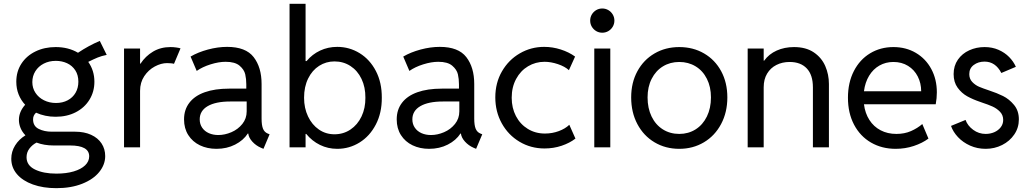

<svg xmlns="http://www.w3.org/2000/svg" viewBox="-20 -772 5401 1006"><path d="M39.1 59.6Q39.1 22.5 59.1 -9.8Q79.1 -42 113.3 -63Q96.2 -80.6 87.6 -101.6Q79.1 -122.6 79.1 -143.6Q79.1 -186.5 111.8 -223.1Q89.4 -247.1 77.4 -277.6Q65.4 -308.1 65.4 -343.8Q65.4 -397 92 -438.2Q118.7 -479.5 165.8 -502.4Q212.9 -525.4 271.5 -525.4Q338.4 -525.4 388.7 -495.6Q444.8 -533.2 502.9 -557.6L539.1 -484.4Q512.2 -479 491.9 -470.7Q471.7 -462.4 442.4 -447.8Q474.6 -402.3 474.6 -343.8Q474.6 -291.5 448.7 -249.5Q422.9 -207.5 376.7 -183.8Q330.6 -160.2 271.5 -160.2Q215.8 -160.2 168.9 -181.6Q161.1 -174.3 157.2 -166Q153.3 -157.7 153.3 -146.5Q153.3 -111.3 182.6 -96.7Q211.9 -82 251 -82H373Q421.4 -82 457.3 -65.7Q493.2 -49.3 512.2 -20.3Q531.2 8.8 531.2 45.9Q531.2 90.3 500.2 128.9Q469.2 167.5 410.9 190.7Q352.5 213.9 275.4 213.9Q206.1 213.9 152.3 194.6Q98.6 175.3 68.8 140.4Q39.1 105.5 39.1 59.6ZM390.6 -343.8Q390.6 -378.9 374.5 -403.6Q358.4 -428.2 331.5 -440.7Q304.7 -453.1 272.5 -453.1Q237.3 -453.1 209.2 -438.7Q181.2 -424.3 165.3 -398.9Q149.4 -373.5 149.4 -341.8Q149.4 -310.5 165.8 -285.6Q182.1 -260.7 210.4 -246.6Q238.8 -232.4 273.4 -232.4Q308.1 -232.4 334.7 -246.6Q361.3 -260.7 376 -286.1Q390.6 -311.5 390.6 -343.8ZM275.4 137.7Q327.1 137.7 366 126.2Q404.8 114.7 426 94.2Q447.3 73.7 447.3 46.9Q447.3 -9.8 346.7 -9.8H260.7Q211.4 -9.8 171.4 -24.9Q148.9 -13.2 134 6.6Q119.1 26.4 119.1 51.8Q119.1 94.7 163.3 116.2Q207.5 137.7 275.4 137.7Z M629.9 -517.6H713.9V-438.5H716.3Q742.2 -478 782 -501.7Q821.8 -525.4 873 -525.4Q888.7 -525.4 903.8 -523.2Q918.9 -521 925.8 -518.6L891.6 -437.5Q888.7 -439 878.2 -440.2Q867.7 -441.4 855.5 -441.4Q824.2 -441.4 791 -423.6Q757.8 -405.8 735.8 -372.8Q713.9 -339.8 713.9 -295.9V0H629.9Z M944.3 -146.5Q944.3 -197.3 972.2 -233.6Q1000 -270 1053 -288.8Q1106 -307.6 1180.7 -307.6H1270.5V-330.1Q1270.5 -358.4 1264.9 -382.8Q1259.3 -407.2 1235.4 -427.7Q1211.4 -448.2 1162.1 -448.2Q1126 -448.2 1083.3 -434.8Q1040.5 -421.4 1010.7 -400.4L978.5 -475.6Q1017.6 -498.5 1069.6 -512.5Q1121.6 -526.4 1169.9 -526.4Q1267.6 -526.4 1309.1 -472.7Q1350.6 -418.9 1350.6 -332V-150.4Q1350.6 -116.2 1357.9 -97.9Q1365.2 -79.6 1382.8 -72.3L1392.6 -68.4L1360.4 7.8L1346.7 2Q1320.8 -9.3 1302 -30Q1283.2 -50.8 1280.8 -72.3H1278.3Q1255.4 -36.6 1211.9 -14.4Q1168.5 7.8 1114.3 7.8Q1065.9 7.8 1027.3 -10.7Q988.8 -29.3 966.6 -64.2Q944.3 -99.1 944.3 -146.5ZM1124 -64.5Q1157.7 -64.5 1192.4 -79.3Q1227.1 -94.2 1249.8 -122.6Q1272.5 -150.9 1272.5 -188.5V-240.2H1186.5Q1109.9 -240.2 1068.1 -215.8Q1026.4 -191.4 1026.4 -146.5Q1026.4 -121.6 1039.3 -102.8Q1052.2 -84 1074.5 -74.2Q1096.7 -64.5 1124 -64.5Z M1497.1 -752H1581.1V-452.1H1586.4Q1616.2 -487.8 1657.5 -507.1Q1698.7 -526.4 1747.1 -526.4Q1810.5 -526.4 1864.3 -493.4Q1918 -460.4 1949.5 -399.9Q1981 -339.4 1980.5 -259.8Q1981 -180.7 1949.2 -119.6Q1917.5 -58.6 1864 -25.4Q1810.5 7.8 1747.1 7.8Q1698.2 7.8 1656.5 -12.7Q1614.7 -33.2 1584.5 -70.3H1581.1V0H1497.1ZM1894.5 -259.8Q1895 -314.9 1874.3 -358.4Q1853.5 -401.9 1816.4 -426Q1779.3 -450.2 1732.4 -450.2Q1688.5 -450.2 1652.1 -427Q1615.7 -403.8 1594.5 -360.6Q1573.2 -317.4 1573.2 -259.8Q1573.2 -205.6 1594 -161.9Q1614.7 -118.2 1650.9 -93.3Q1687 -68.4 1732.4 -68.4Q1779.3 -68.4 1816.4 -93.3Q1853.5 -118.2 1874.3 -161.9Q1895 -205.6 1894.5 -259.8Z M2058.6 -146.5Q2058.6 -197.3 2086.4 -233.6Q2114.3 -270 2167.2 -288.8Q2220.2 -307.6 2294.9 -307.6H2384.8V-330.1Q2384.8 -358.4 2379.2 -382.8Q2373.5 -407.2 2349.6 -427.7Q2325.7 -448.2 2276.4 -448.2Q2240.2 -448.2 2197.5 -434.8Q2154.8 -421.4 2125 -400.4L2092.8 -475.6Q2131.8 -498.5 2183.8 -512.5Q2235.8 -526.4 2284.2 -526.4Q2381.8 -526.4 2423.3 -472.7Q2464.8 -418.9 2464.8 -332V-150.4Q2464.8 -116.2 2472.2 -97.9Q2479.5 -79.6 2497.1 -72.3L2506.8 -68.4L2474.6 7.8L2460.9 2Q2435.1 -9.3 2416.3 -30Q2397.5 -50.8 2395 -72.3H2392.6Q2369.6 -36.6 2326.2 -14.4Q2282.7 7.8 2228.5 7.8Q2180.2 7.8 2141.6 -10.7Q2103 -29.3 2080.8 -64.2Q2058.6 -99.1 2058.6 -146.5ZM2238.3 -64.5Q2272 -64.5 2306.6 -79.3Q2341.3 -94.2 2364 -122.6Q2386.7 -150.9 2386.7 -188.5V-240.2H2300.8Q2224.1 -240.2 2182.4 -215.8Q2140.6 -191.4 2140.6 -146.5Q2140.6 -121.6 2153.6 -102.8Q2166.5 -84 2188.7 -74.2Q2210.9 -64.5 2238.3 -64.5Z M2575.2 -261.7Q2575.2 -337.9 2610.1 -398.2Q2645 -458.5 2703.6 -492.4Q2762.2 -526.4 2831.1 -526.4Q2875.5 -526.4 2918.2 -512.7Q2960.9 -499 2993.2 -475.6L2960.9 -404.3Q2939.5 -423.8 2903.1 -436Q2866.7 -448.2 2833 -448.2Q2786.1 -448.2 2746.8 -424.8Q2707.5 -401.4 2684.3 -358.4Q2661.1 -315.4 2661.1 -259.8Q2661.1 -206.5 2683.3 -163.8Q2705.6 -121.1 2745.4 -96.7Q2785.2 -72.3 2835 -72.3Q2873.5 -72.3 2907.7 -85Q2941.9 -97.7 2962.9 -118.2L2995.1 -45.9Q2964.8 -22.5 2922.6 -8.3Q2880.4 5.9 2833 5.9Q2761.2 5.9 2702.1 -29.3Q2643.1 -64.5 2609.1 -125.7Q2575.2 -187 2575.2 -261.7Z M3093.8 -517.6H3177.7V0H3093.8ZM3072.3 -664.1Q3072.3 -681.6 3080.8 -696Q3089.4 -710.4 3103.8 -719Q3118.2 -727.5 3135.7 -727.5Q3152.8 -727.5 3167.5 -719Q3182.1 -710.4 3190.7 -695.8Q3199.2 -681.2 3199.2 -664.1Q3199.2 -647 3190.7 -632.3Q3182.1 -617.7 3167.5 -609.1Q3152.8 -600.6 3135.7 -600.6Q3118.2 -600.6 3103.8 -609.1Q3089.4 -617.7 3080.8 -632.1Q3072.3 -646.5 3072.3 -664.1Z M3287.1 -261.7Q3287.1 -338.9 3319.6 -398.7Q3352.1 -458.5 3409.4 -491.9Q3466.8 -525.4 3539.1 -525.4Q3611.8 -525.4 3669.2 -491.9Q3726.6 -458.5 3758.8 -398.7Q3791 -338.9 3791 -261.7Q3791 -183.6 3758.3 -122.1Q3725.6 -60.5 3668.2 -26.4Q3610.8 7.8 3539.1 7.8Q3466.8 7.8 3409.4 -26.4Q3352.1 -60.5 3319.6 -121.8Q3287.1 -183.1 3287.1 -261.7ZM3705.1 -261.7Q3705.1 -316.9 3683.8 -359.1Q3662.6 -401.4 3624.8 -424.3Q3586.9 -447.3 3539.1 -447.3Q3491.2 -447.3 3453.6 -424.3Q3416 -401.4 3394.5 -359.1Q3373 -316.9 3373 -261.7Q3373 -205.1 3394 -161.6Q3415 -118.2 3452.9 -94.2Q3490.7 -70.3 3539.1 -70.3Q3586.9 -70.3 3624.8 -94.2Q3662.6 -118.2 3683.8 -161.6Q3705.1 -205.1 3705.1 -261.7Z M3897.5 -517.6H3981.4V-454.1H3983.9Q4008.8 -488.8 4049.6 -507.1Q4090.3 -525.4 4140.6 -525.4Q4202.6 -525.4 4243.7 -497.8Q4284.7 -470.2 4304 -426Q4323.2 -381.8 4323.2 -332V0H4239.3V-314.5Q4239.3 -379.4 4207.3 -413.3Q4175.3 -447.3 4117.2 -447.3Q4078.6 -447.3 4047.9 -431.6Q4017.1 -416 3999.3 -386.2Q3981.4 -356.4 3981.4 -314.5V0H3897.5Z M4422.9 -259.8Q4422.9 -339.4 4453.9 -399.7Q4484.9 -460 4539.1 -492.7Q4593.3 -525.4 4661.1 -525.4Q4727.1 -525.4 4778.8 -494.9Q4830.6 -464.4 4859.6 -410.4Q4888.7 -356.4 4888.7 -288.1Q4888.7 -257.8 4882.8 -225.6H4506.8Q4512.7 -178.7 4535.2 -143.6Q4557.6 -108.4 4594 -89.4Q4630.4 -70.3 4676.8 -70.3Q4719.2 -70.3 4753.2 -85.2Q4787.1 -100.1 4812.5 -122.1L4844.7 -45.9Q4812.5 -22 4767.6 -7.1Q4722.7 7.8 4672.9 7.8Q4600.6 7.8 4543.7 -25.1Q4486.8 -58.1 4454.8 -118.9Q4422.9 -179.7 4422.9 -259.8ZM4806.6 -293.9Q4806.6 -335.9 4788.8 -371.1Q4771 -406.2 4737.8 -426.8Q4704.6 -447.3 4661.1 -447.3Q4620.6 -447.3 4587.6 -428.5Q4554.7 -409.7 4533.7 -375Q4512.7 -340.3 4506.8 -293.9Z M4962.9 -112.3 5039.1 -143.6Q5049.8 -113.3 5079.1 -91.8Q5108.4 -70.3 5144.5 -70.3Q5168.5 -70.3 5189.5 -79.3Q5210.4 -88.4 5223.4 -105.2Q5236.3 -122.1 5236.3 -143.6Q5236.3 -168.9 5219.7 -186.3Q5203.1 -203.6 5180.4 -213.9Q5157.7 -224.1 5126 -234.4Q5124 -235.4 5115.2 -238.3Q5077.6 -251 5048.1 -267.3Q5018.6 -283.7 4997.6 -312.5Q4976.6 -341.3 4976.6 -383.8Q4976.6 -427.2 4999 -459.5Q5021.5 -491.7 5058.6 -508.5Q5095.7 -525.4 5138.7 -525.4Q5178.7 -525.4 5211.7 -511Q5244.6 -496.6 5267.6 -473.1Q5290.5 -449.7 5302.7 -421.9L5226.6 -389.6Q5195.8 -449.2 5138.7 -449.2Q5105.5 -449.2 5082 -431.6Q5058.6 -414.1 5058.6 -383.8Q5058.6 -358.9 5074.2 -342.5Q5089.8 -326.2 5109.6 -317.6Q5129.4 -309.1 5163.1 -297.9Q5203.6 -284.7 5235.6 -268.8Q5267.6 -252.9 5293 -222.4Q5318.4 -191.9 5318.4 -146.5Q5318.4 -102.5 5294.4 -67.4Q5270.5 -32.2 5230.7 -12.2Q5190.9 7.8 5144.5 7.8Q5100.6 7.8 5063 -9Q5025.4 -25.9 4999.5 -53.5Q4973.6 -81.1 4962.9 -112.3Z"/></svg>

Font: Reddit Sans Fudge
Style: Regular
Weight: 400
Designer: Stephen Hutchings
Foundry: Reddit
Version: Version 1.011